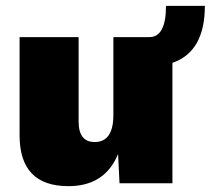

<svg xmlns="http://www.w3.org/2000/svg" viewBox="-20 -627 721 657"><path d="M681 -607Q681 -450 570 -412V0H389L384 -100Q339 10 214 10Q47 10 47 -164V-500H249V-211Q249 -141 304 -141Q368 -141 368 -234V-500H491Q548 -500 548 -607Z"/></svg>

Font: Elaine Sans ExtraBold
Style: Regular
Weight: 800
Designer: Wei Huang
Foundry: Wei Huang
Version: Version 2.001;December 24, 2019;FontCreator 12.0.0.2547 64-b